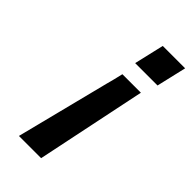

<svg xmlns="http://www.w3.org/2000/svg" viewBox="-220 -588 807 807"><g transform="rotate(45 183.0 -184.5)"><path d="M73 163 178 -252 188 -290Q196 -326 197 -328H307L205 163ZM202 -399 233 -532H366L335 -399Z"/></g></svg>

Font: Coval
Style: ExtraBold Italic
Weight: 800
Foundry: Context Ltd
Version: Version 001.000